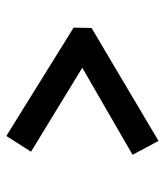

<svg xmlns="http://www.w3.org/2000/svg" viewBox="24 -596 533 622"><g transform="rotate(-90 291.0 -284.5)"><path d="M146 -38 101 -122 383 -285 111 -451 162 -531 513 -313 512 -255Z"/></g></svg>

Font: Literata 18pt
Style: Bold Italic
Weight: 700
Italic angle: -2°
Designer: Latin by Veronika Burian and Jose Scaglione. Greek by Irene Vlachou. Cyrillic by Vera Evstafieva
Foundry: TypeTogether
Version: Version 3.103;gftools[0.9.29]